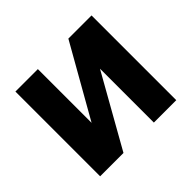

<svg xmlns="http://www.w3.org/2000/svg" viewBox="-131 -709 874 874"><g transform="rotate(-45 305.5 -272.5)"><path d="M204.9 -199.6 401.3 -545.5H550.4V0H406.2V-346.9L210.6 0H60.4V-545.5H204.9Z"/></g></svg>

Font: Inter Zeller
Style: Bold
Weight: 700
Designer: Rasmus Andersson; Joe Bland
Foundry: zeller
Version: Version 3.015;git-dec3a8cb1